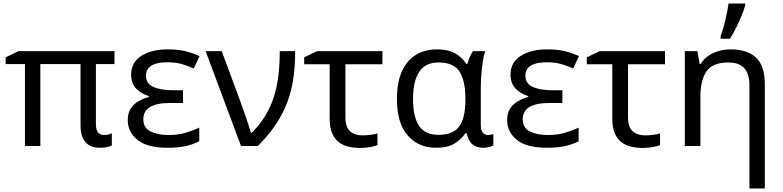

<svg xmlns="http://www.w3.org/2000/svg" viewBox="-20 -825 4423 1085"><path d="M84 -536H627V-463H522V-124Q522 -89 535 -75.5Q548 -62 568 -62Q582 -62 593 -65Q604 -68 612 -72V-3Q604 2 586.5 6Q569 10 546 10Q435 10 435 -118V-463H208V0H121V-463H12V-501Z M1014 -315V-243H941Q790 -243 790 -151Q790 -102 831 -82Q872 -62 932 -62Q987 -62 1030 -75Q1073 -88 1106 -104V-27Q1075 -10 1032 0Q989 10 927 10Q812 10 757 -34.5Q702 -79 702 -146Q702 -186 718.5 -211.5Q735 -237 762 -252.5Q789 -268 821 -277V-282Q776 -296 748.5 -325.5Q721 -355 721 -404Q721 -472 778.5 -509Q836 -546 927 -546Q985 -546 1026.5 -536Q1068 -526 1108 -508L1075 -438Q1042 -453 1007.5 -463Q973 -473 926 -473Q805 -473 805 -397Q805 -353 846.5 -334Q888 -315 958 -315Z M1233 -536 1340 -247Q1346 -230 1354.5 -206Q1363 -182 1371.5 -157.5Q1380 -133 1387 -110.5Q1394 -88 1398 -74H1402Q1449 -121 1479.5 -171.5Q1510 -222 1528 -279Q1546 -336 1553.5 -399.5Q1561 -463 1561 -536H1648Q1648 -457 1638.5 -387Q1629 -317 1605 -251.5Q1581 -186 1540 -124Q1499 -62 1437 0H1342L1142 -536Z M1699 -462V-501L1772 -536H2141V-462H1932V-164Q1932 -106 1958.5 -83Q1985 -60 2028 -60Q2050 -60 2073.5 -63Q2097 -66 2113 -71V-5Q2099 1 2071.5 6Q2044 11 2015 11Q1981 11 1950 4Q1919 -3 1895 -21.5Q1871 -40 1857 -72Q1843 -104 1843 -155V-462Z M2443 10Q2345 10 2284 -59.5Q2223 -129 2223 -266Q2223 -402 2283 -474Q2343 -546 2451 -546Q2510 -546 2549.5 -525Q2589 -504 2615 -464H2621Q2626 -481 2634 -501Q2642 -521 2653 -536H2722Q2714 -514 2708.5 -478Q2703 -442 2700 -402Q2697 -362 2697 -326V-118Q2697 -87 2709 -74.5Q2721 -62 2738 -62Q2746 -62 2755 -64Q2764 -66 2768 -67V-3Q2760 2 2744 6Q2728 10 2712 10Q2675 10 2651.5 -8Q2628 -26 2617 -72H2610Q2587 -38 2548.5 -14Q2510 10 2443 10ZM2458 -63Q2540 -63 2575 -110.5Q2610 -158 2610 -261V-267Q2610 -367 2577.5 -419.5Q2545 -472 2457 -472Q2384 -472 2349 -419Q2314 -366 2314 -265Q2314 -164 2348.5 -113.5Q2383 -63 2458 -63Z M3158 -315V-243H3085Q2934 -243 2934 -151Q2934 -102 2975 -82Q3016 -62 3076 -62Q3131 -62 3174 -75Q3217 -88 3250 -104V-27Q3219 -10 3176 0Q3133 10 3071 10Q2956 10 2901 -34.5Q2846 -79 2846 -146Q2846 -186 2862.5 -211.5Q2879 -237 2906 -252.5Q2933 -268 2965 -277V-282Q2920 -296 2892.5 -325.5Q2865 -355 2865 -404Q2865 -472 2922.5 -509Q2980 -546 3071 -546Q3129 -546 3170.5 -536Q3212 -526 3252 -508L3219 -438Q3186 -453 3151.5 -463Q3117 -473 3070 -473Q2949 -473 2949 -397Q2949 -353 2990.5 -334Q3032 -315 3102 -315Z M3296 -462V-501L3369 -536H3738V-462H3529V-164Q3529 -106 3555.5 -83Q3582 -60 3625 -60Q3647 -60 3670.5 -63Q3694 -66 3710 -71V-5Q3696 1 3668.5 6Q3641 11 3612 11Q3578 11 3547 4Q3516 -3 3492 -21.5Q3468 -40 3454 -72Q3440 -104 3440 -155V-462Z M4108 -546Q4204 -546 4253 -499Q4302 -452 4302 -349V240H4215V-343Q4215 -407 4186 -439.5Q4157 -472 4095 -472Q4007 -472 3972.5 -422Q3938 -372 3938 -278V0H3850V-536H3921L3934 -463H3939Q3965 -505 4011 -525.5Q4057 -546 4108 -546ZM4052 -606V-620Q4061 -644 4070 -677Q4079 -710 4086 -744Q4093 -778 4097 -805H4191V-794Q4185 -772 4171.5 -738.5Q4158 -705 4140.5 -669.5Q4123 -634 4105 -606Z"/></svg>

Font: BC Sans
Style: Regular
Weight: 400
Designer: Monotype Design Team
Province of B.C.
Foundry: Monotype Imaging Inc.
Version: Version 2.000;GOOG;noto-source:20170915:90ef993387c0